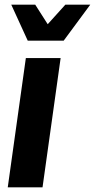

<svg xmlns="http://www.w3.org/2000/svg" viewBox="-20 -797 404 817"><path d="M90 -550H238L161 0H13ZM28 -777H130L183 -694L258 -777H364L251 -624H98Z"/></svg>

Font: Krub
Style: Bold Italic
Weight: 700
Italic angle: -8°
Designer: Ekaluck Peanpanawate
Foundry: Cadson Demak Co.,Ltd.
Version: Version 1.000; ttfautohint (v1.6)